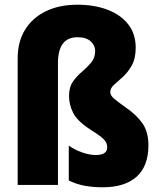

<svg xmlns="http://www.w3.org/2000/svg" viewBox="-20 -785 675 815"><path d="M556 -583Q556 -537 539.5 -507.5Q523 -478 502 -459Q481 -440 464.5 -425.5Q448 -411 448 -394Q448 -380 464.5 -366Q481 -352 515 -328Q560 -297 585 -261Q610 -225 610 -168Q610 -80 560 -35Q510 10 416 10Q375 10 339.5 3.5Q304 -3 272 -19V-167Q297 -149 328.5 -138Q360 -127 386 -127Q435 -127 435 -159Q435 -171 430 -181Q425 -191 409.5 -203.5Q394 -216 362 -236Q307 -272 290 -307Q273 -342 273 -377Q273 -415 289.5 -438.5Q306 -462 328 -480.5Q350 -499 367 -519.5Q384 -540 384 -569Q384 -592 365 -609.5Q346 -627 309 -627Q226 -627 226 -517V0H55V-537Q55 -608 86.5 -659Q118 -710 175 -737.5Q232 -765 309 -765Q381 -765 437 -743.5Q493 -722 524.5 -681.5Q556 -641 556 -583Z"/></svg>

Font: Noto Sans Myanmar Condensed Black
Style: Regular
Weight: 900
Width: 3
Designer: Monotype Design Team
Foundry: Monotype Imaging Inc.
Version: Version 2.107; ttfautohint (v1.8.4.7-5d5b)